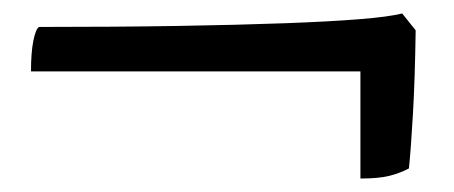

<svg xmlns="http://www.w3.org/2000/svg" viewBox="-20 -433 674 285"><path d="M515 -168V-327H26Q26 -355 29.5 -372.5Q33 -390 38 -393Q153 -393 244 -394.5Q335 -396 402.5 -398.5Q470 -401 513.5 -404.5Q557 -408 577 -413L597 -388Q596 -317 593 -264.5Q590 -212 587 -183Q574 -176 558 -172Q542 -168 515 -168Z"/></svg>

Font: Texturina Medium 12pt
Style: Bold
Weight: 700
Version: Version 1.002